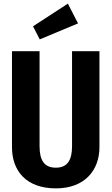

<svg xmlns="http://www.w3.org/2000/svg" viewBox="-20 -1022 615 1058"><path d="M354 -1002 162 -877 199 -805 410 -893ZM528 -740H377V-217C377 -139 351 -98 288 -98C224 -98 198 -138 198 -217V-740H46V-211C46 -80 125 16 288 16C448 16 528 -85 528 -211Z"/></svg>

Font: Glow Sans TC Compressed
Style: Bold
Weight: 700
Width: 2
Designer: Ryoko NISHIZUKA (kana, bopomofo & ideographs); Paul D. Hunt (Latin, Greek & Cyrillic); Sandoll Communications, Soo-young
Version: Version 0.93